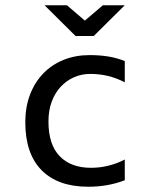

<svg xmlns="http://www.w3.org/2000/svg" viewBox="-20 -710 590 737"><path d="M459 -18.1Q425.8 -5.4 390.9 0.7Q356 6.8 318.8 6.8Q202.6 6.8 139.9 -56.4Q77.1 -119.6 77.1 -240.7Q77.1 -299.3 95.2 -346.7Q113.3 -394 146 -428Q178.7 -461.9 224.1 -480.2Q269.5 -498.5 324.2 -498.5Q362.3 -498.5 395.5 -493.2Q428.7 -487.8 459 -475.6V-394Q427.2 -410.6 394.3 -418.5Q361.3 -426.3 326.2 -426.3Q293.5 -426.3 264.4 -413.6Q235.4 -400.9 213.4 -377.4Q191.4 -354 178.7 -320.3Q166 -286.6 166 -243.7Q166 -154.8 209.2 -110.4Q252.4 -65.9 329.1 -65.9Q363.8 -65.9 396.2 -74Q428.7 -82 459 -97.7ZM270 -571.8 150.9 -689.9H236.8L305.7 -630.9L375 -689.9H459L339.8 -571.8ZM29.8 -490.2Z"/></svg>

Font: Code New Roman
Style: Regular
Weight: 400
Monospace: yes
Designer: Sam Radian
Foundry: Code New Roman
Version: Version 2.00 November 29, 2014